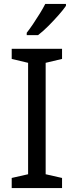

<svg xmlns="http://www.w3.org/2000/svg" viewBox="-20 -964 379 984"><path d="M298 0H40V-52L124 -71V-642L40 -662V-714H298V-662L214 -642V-71L298 -52ZM318 -934Q306 -916 281 -887.5Q256 -859 227.5 -830.5Q199 -802 175 -784H117V-796Q132 -815 149.5 -841Q167 -867 184 -894.5Q201 -922 212 -944H318Z"/></svg>

Font: Noto Sans Carian
Style: Regular
Weight: 400
Designer: Monotype Design Team
Foundry: Monotype Imaging Inc.
Version: Version 2.002; ttfautohint (v1.8.4.7-5d5b)